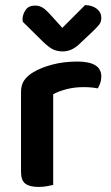

<svg xmlns="http://www.w3.org/2000/svg" viewBox="-20 -731 437 758"><path d="M190 -1Q181 1 166 4Q151 7 132 7Q97 7 80 -6Q63 -19 63 -52V-369Q63 -395 75 -413Q87 -431 110 -445Q141 -464 186.5 -476Q232 -488 285 -488Q380 -488 380 -429Q380 -415 375.5 -402.5Q371 -390 366 -382Q343 -387 309 -387Q274 -387 243 -379Q212 -371 190 -359ZM226 -621 316 -711Q345 -710 362.5 -696Q380 -682 380 -660Q380 -644 370.5 -632.5Q361 -621 343 -604L290 -554Q261 -528 228 -528Q207 -528 190.5 -535.5Q174 -543 149 -567L70 -645Q69 -649 69 -654Q69 -674 81 -691.5Q93 -709 118 -709Q134 -709 146.5 -702Q159 -695 179 -673Z"/></svg>

Font: Baloo Thambi 2 SemiBold
Style: Regular
Weight: 600
Designer: Aadarsh Rajan and Ek Type
Foundry: Ek Type
Version: Version 1.640;hotconv 1.0.111;makeotfexe 2.5.65597; ttfautoh